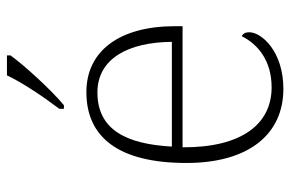

<svg xmlns="http://www.w3.org/2000/svg" viewBox="-158 -648 816 539"><g transform="rotate(-90 249.5 -378.0)"><path d="M214 -619V-606H224C268 -642 339 -721 364 -756V-766H308C287 -721 243 -657 214 -619ZM270 10C375 10 429 -51 429 -86C429 -97 425 -103 418 -107C395 -61 349 -23 274 -23C172 -23 105 -106 106 -273H446V-294C446 -452 375 -543 261 -543C133 -543 62 -451 62 -262C62 -88 142 10 270 10ZM402 -303H108C115 -432 156 -512 260 -512C354 -512 401 -427 402 -303Z"/></g></svg>

Font: Noto Serif Sinhala ExtraLight
Style: Regular
Weight: 200
Designer: Jelle Bosma - Monotype Design Team
Foundry: Monotype Imaging Inc.
Version: Version 2.007